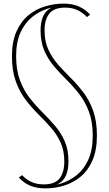

<svg xmlns="http://www.w3.org/2000/svg" viewBox="-20 -819 601 1060"><path d="M226 -652Q226 -591 246.8 -545.5Q267.5 -500 300.5 -462.8Q333.5 -425.5 370.5 -388.8Q407.5 -352 440.5 -308.8Q473.5 -265.5 494.2 -208Q515 -150.5 515 -71Q515 10 490.8 66Q466.5 122 425.5 156Q384.5 190 334 205.5Q283.5 221 231 221L220 209Q267.5 209 315.5 194.5Q363.5 180 403.5 147.8Q443.5 115.5 467.8 62Q492 8.5 492 -70Q492 -146.5 471.2 -201.8Q450.5 -257 417.8 -299.2Q385 -341.5 348 -378Q311 -414.5 278.2 -453Q245.5 -491.5 224.8 -539Q204 -586.5 204 -651Q204 -694 216.5 -725.2Q229 -756.5 258 -773.2Q287 -790 336 -790L331 -799Q379 -799 414.8 -783.5Q450.5 -768 478 -738L460 -725Q435.5 -750.5 406.5 -763.8Q377.5 -777 340 -777Q278 -777 252 -743.5Q226 -710 226 -652ZM335 73Q335 12 314.2 -33Q293.5 -78 260.5 -115.2Q227.5 -152.5 190.5 -189.2Q153.5 -226 120.5 -269.5Q87.5 -313 66.8 -370.8Q46 -428.5 46 -508Q46 -588.5 70.5 -644.2Q95 -700 136 -734Q177 -768 227.8 -783.5Q278.5 -799 331 -799L342 -786Q294 -786 245.8 -771.8Q197.5 -757.5 157.5 -725.2Q117.5 -693 93.2 -639.8Q69 -586.5 69 -509Q69 -432.5 89.8 -376.8Q110.5 -321 143.5 -278.8Q176.5 -236.5 213.5 -199.8Q250.5 -163 283.5 -124.8Q316.5 -86.5 337.2 -39.5Q358 7.5 358 72Q358 116 345.2 147.2Q332.5 178.5 303.5 195.2Q274.5 212 226 212L231 221Q184 221 148.2 206.8Q112.5 192.5 84 161L102 148Q126 173.5 155.2 186.2Q184.5 199 222 199Q283.5 199 309.2 165.5Q335 132 335 73Z"/></svg>

Font: Hepta Slab ExtraLight ExtraLight
Style: Regular
Weight: 250
Version: Version 1.102